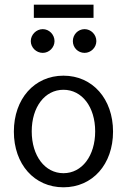

<svg xmlns="http://www.w3.org/2000/svg" viewBox="-20 -789 540 817"><path d="M124 -713H378V-769H124ZM162 -564C189 -564 212 -587 212 -614C212 -642 189 -665 162 -665C134 -665 111 -641 111 -614C111 -587 134 -564 162 -564ZM340 -564C367 -564 390 -587 390 -614C390 -642 367 -665 340 -665C312 -665 290 -642 290 -614C290 -586 312 -564 340 -564ZM250 8C374 8 461 -90 461 -229C461 -368 374 -467 250 -467C126 -467 39 -368 39 -229C39 -90 126 8 250 8ZM250 -52C171 -52 115 -126 115 -230C115 -334 171 -407 250 -407C329 -407 385 -334 385 -230C385 -126 329 -52 250 -52Z"/></svg>

Font: Inconsolata
Style: Regular
Weight: 400
Monospace: yes
Designer: Raph Levien, Cyreal, Brenton Simpson
Foundry: Raph Levien, Cyreal, Google
Version: Version 3.100